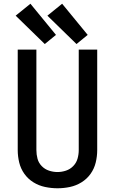

<svg xmlns="http://www.w3.org/2000/svg" viewBox="-20 -1001 616 1029"><path d="M288 8Q322 8 355 1Q388 -6 417 -24Q446 -42 465.5 -69.5Q485 -97 493 -130Q501 -163 501 -197V-735H402V-197Q402 -173 395.5 -150.5Q389 -128 372.5 -111Q356 -94 333.5 -86.5Q311 -79 288 -79Q265 -79 242.5 -86.5Q220 -94 203.5 -111Q187 -128 181 -150.5Q175 -173 175 -197V-735H75V-197Q75 -163 83 -130Q91 -97 110.5 -69.5Q130 -42 159 -24Q188 -6 221.5 1Q255 8 288 8ZM390 -765 450 -814 313 -981 234 -917ZM220 -765 280 -814 143 -981 64 -917Z"/></svg>

Font: Iosevka Sparkle Medium
Style: Regular
Weight: 500
Designer: Belleve Invis
Foundry: Belleve Invis
Version: Version 4.5.0; ttfautohint (v1.8.3)